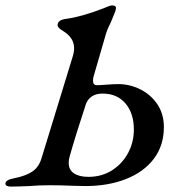

<svg xmlns="http://www.w3.org/2000/svg" viewBox="-70 -685 664 710"><path d="M-50 -6Q-50 -20 -17 -26Q24 -34 48.5 -50Q73 -66 83 -98L198 -473Q204 -491 204 -507Q204 -545 164 -570Q143 -582 143 -592Q143 -611 173 -615Q232 -623 312 -654Q337 -665 344 -665Q359 -665 359 -656Q359 -653 358 -649.5Q357 -646 356 -642L340 -603Q327 -577 323 -564L276 -402Q274 -396 274 -386Q274 -370 289 -370Q301 -370 325 -372Q351 -374 368 -374Q409 -374 448 -355Q487 -336 511.5 -300Q536 -264 536 -215Q536 -147 499 -98Q462 -49 396 -23Q330 3 246 3L199 2Q155 0 111 0Q74 0 39 3Q-7 5 -29 5Q-50 5 -50 -6ZM425 -206Q425 -266 394 -302.5Q363 -339 309 -339Q285 -339 269 -328Q253 -317 247 -298Q210 -186 188 -108Q184 -96 184 -83Q184 -57 203.5 -44Q223 -31 257 -31Q306 -31 344 -55Q382 -79 403.5 -119Q425 -159 425 -206Z"/></svg>

Font: EB Garamond Medium
Style: Italic
Weight: 500
Italic angle: -17.2°
Designer: Georg Duffner and Octavio Pardo
Foundry: Georg Duffner
Version: Version 1.000